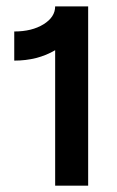

<svg xmlns="http://www.w3.org/2000/svg" viewBox="-20 -585 368 605"><path d="M257.8 -564.9V0H153.8V-426.8Q98.1 -394 24.9 -394V-485.8Q80.6 -485.8 117.2 -508.5Q153.8 -531.2 153.8 -564.9Z"/></svg>

Font: Neutral Grotesk
Style: Regular
Weight: 400
Designer: Nawras Khrais
Foundry: Nawras Khrais
Version: Version 1.000;PS 001.000;hotconv 1.0.88;makeotf.lib2.5.64775